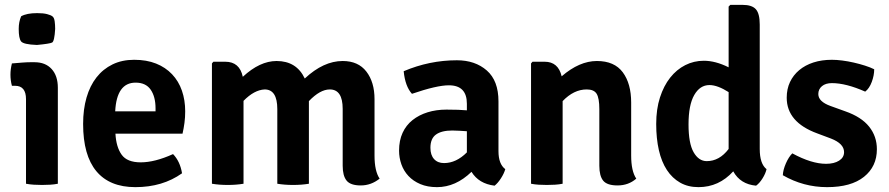

<svg xmlns="http://www.w3.org/2000/svg" viewBox="-20 -756 3656 790"><path d="M218 -395V0Q203 3 186.5 4Q170 5 153 5Q136 5 119.5 4Q103 3 87 0V-348Q87 -403 42 -403H29Q23 -425 23 -449Q23 -471 29 -495Q52 -497 71.5 -498.5Q91 -500 105 -500H122Q167 -500 192.5 -472Q218 -444 218 -395ZM67 -689Q90 -702 133 -702Q158 -702 173.5 -698Q189 -694 196 -688.5Q203 -683 205 -668Q207 -653 207 -637Q204 -586 194.5 -581Q185 -576 132 -571Q76 -573 66.5 -586Q57 -599 57 -637Q57 -666 67 -689Z M731 -206H455Q458 -151 480.5 -119.5Q503 -88 559 -88Q617 -88 692 -122Q721 -92 729 -43Q649 14 537 14Q431 14 376.5 -51.5Q322 -117 322 -246Q322 -306 336 -354.5Q350 -403 377 -437.5Q404 -472 443 -491Q482 -510 532 -510Q583 -510 622 -494.5Q661 -479 688 -450.5Q715 -422 728.5 -383Q742 -344 742 -298Q742 -273 739 -250.5Q736 -228 731 -206ZM538 -416Q460 -416 454 -298H620V-310Q620 -358 600 -387Q580 -416 538 -416Z M1121 -307Q1121 -388 1069 -388Q1026 -386 982 -341V0Q952 5 917 5Q882 5 852 0V-495L858 -502H907Q966 -502 979 -440Q1049 -505 1118 -505Q1200 -505 1234 -433Q1311 -505 1390 -505Q1454 -505 1487.5 -461.5Q1521 -418 1521 -348V-116Q1521 -52 1542 -21Q1507 7 1464.5 7Q1422 7 1406 -13Q1390 -33 1390 -74V-308Q1390 -388 1337 -388Q1297 -388 1251 -340V0Q1221 5 1186 5Q1151 5 1121 0Z M2059 -60Q2054 -42 2041 -22Q2028 -2 2015 8Q1950 0 1920 -49Q1855 14 1778 14Q1739 14 1709.5 1.5Q1680 -11 1660.5 -32Q1641 -53 1631.5 -80Q1622 -107 1622 -136Q1622 -178 1636.5 -209.5Q1651 -241 1677.5 -262Q1704 -283 1739.5 -294Q1775 -305 1817 -305Q1871 -305 1901 -302V-329Q1901 -405 1827 -405Q1777 -405 1675 -370Q1647 -401 1641 -463Q1747 -508 1860 -508Q1935 -508 1983 -466Q2031 -424 2031 -339V-134Q2031 -81 2059 -60ZM1807 -85Q1857 -85 1901 -129V-216Q1885 -217 1870 -218Q1855 -219 1841 -219Q1797 -219 1774 -202.5Q1751 -186 1751 -148Q1751 -118 1766 -101.5Q1781 -85 1807 -85Z M2577 -334V-116Q2577 -52 2598 -21Q2566 7 2521 7Q2478 7 2462 -12.5Q2446 -32 2446 -74V-307Q2446 -352 2435 -370Q2424 -388 2394 -388Q2341 -388 2295 -340V0Q2280 3 2263.5 4Q2247 5 2230 5Q2213 5 2196.5 4Q2180 3 2165 0V-495L2171 -502H2221Q2277 -502 2291 -442Q2364 -505 2436 -505Q2508 -505 2542.5 -458.5Q2577 -412 2577 -334Z M2876 -506Q2924 -506 2978 -479V-729L2985 -736H3035Q3074 -736 3090 -718Q3106 -700 3106 -655V-143Q3106 -82 3134 -60Q3130 -42 3117.5 -22Q3105 -2 3091 8Q3026 2 2997 -51Q2938 14 2854 14Q2811 14 2778.5 -4.5Q2746 -23 2724 -56.5Q2702 -90 2691 -138Q2680 -186 2680 -246Q2680 -307 2695.5 -355Q2711 -403 2737.5 -436.5Q2764 -470 2799.5 -488Q2835 -506 2876 -506ZM2888 -93Q2940 -93 2978 -143V-377Q2956 -391 2936 -398.5Q2916 -406 2899 -406Q2860 -406 2836.5 -365Q2813 -324 2813 -244Q2813 -166 2834 -129.5Q2855 -93 2888 -93Z M3201 -35Q3202 -57 3213.5 -83.5Q3225 -110 3240 -125Q3319 -82 3379 -82Q3412 -82 3432.5 -95Q3453 -108 3453 -130Q3453 -165 3399 -186L3343 -207Q3217 -253 3217 -354Q3217 -390 3230.5 -418.5Q3244 -447 3268.5 -467.5Q3293 -488 3327 -499Q3361 -510 3403 -510Q3422 -510 3445.5 -507Q3469 -504 3493 -498.5Q3517 -493 3539 -486Q3561 -479 3577 -471Q3577 -446 3567 -419Q3557 -392 3540 -379Q3461 -414 3403 -414Q3377 -414 3362 -401.5Q3347 -389 3347 -369Q3347 -338 3397 -320L3458 -298Q3524 -275 3556 -235Q3588 -195 3588 -142Q3588 -71 3535 -28.5Q3482 14 3383 14Q3286 14 3201 -35Z"/></svg>

Font: Signika
Style: Semibold
Weight: 600
Designer: Anna Giedrys
Foundry: Anna Giedrys
Version: Version 1.001